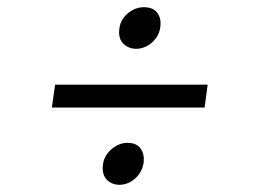

<svg xmlns="http://www.w3.org/2000/svg" viewBox="-20 -585 709 533"><path d="M133 -350H556.5L548 -286.5H124ZM265.5 -125.5Q267 -144 277.5 -158Q288 -172 303 -180.2Q318 -188.5 332.5 -188.5Q359 -188.5 370 -173.2Q381 -158 379 -135Q376.5 -116.5 366.5 -102.2Q356.5 -88 342 -80Q327.5 -72 311.5 -72Q291 -72 277 -85.8Q263 -99.5 265.5 -125.5ZM358 -449.5Q337.5 -449.5 323 -463.2Q308.5 -477 311 -502.5Q312.5 -521.5 323 -535.5Q333.5 -549.5 348.5 -557.2Q363.5 -565 378.5 -565Q404.5 -565 416 -550.2Q427.5 -535.5 425.5 -513Q423.5 -493 412.8 -478.8Q402 -464.5 387.5 -457Q373 -449.5 358 -449.5Z"/></svg>

Font: Merriweather 28pt Light
Style: Italic
Weight: 300
Italic angle: -7.8°
Version: Version 2.101